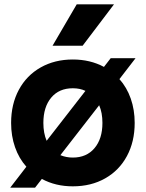

<svg xmlns="http://www.w3.org/2000/svg" viewBox="-20 -841 669 881"><path d="M101 -76Q67 -114 49 -165.5Q31 -217 31 -277Q31 -363 66.5 -429Q102 -495 166.5 -531.5Q231 -568 314 -568Q394 -568 457 -534L488 -574H602L528 -478Q562 -440 580 -388.5Q598 -337 598 -277Q598 -191 562.5 -125Q527 -59 462.5 -22.5Q398 14 314 14Q235 14 172 -20L141 20H27ZM194 -195 372 -424Q347 -436 314 -436Q251 -436 215 -393Q179 -350 179 -277Q179 -230 194 -195ZM314 -118Q377 -118 413.5 -161Q450 -204 450 -277Q450 -324 435 -358L257 -129Q284 -118 314 -118ZM332 -821H503L359 -631H221Z"/></svg>

Font: Application
Style: Bold
Weight: 700
Designer: Wei Huang
Foundry: Wei Huang
Version: Version 0.012